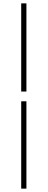

<svg xmlns="http://www.w3.org/2000/svg" viewBox="-20 -846 283 1141"><path d="M106 -302V-826H137V-302ZM106 275V-244H137V275Z"/></svg>

Font: Noto Sans HK Thin Thin
Style: Regular
Weight: 250
Version: Version 2.004-H2;hotconv 1.0.118;makeotfexe 2.5.65603